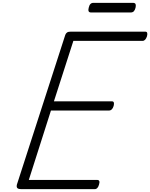

<svg xmlns="http://www.w3.org/2000/svg" viewBox="-20 -1333 1058 1353"><path d="M130 0Q111 0 103 -7Q95 -14 99 -32L440 -1087Q444 -1098 452.5 -1104Q461 -1110 479 -1110H1003Q1014 -1110 1017 -1102Q1020 -1094 1016 -1078Q1011 -1062 1003 -1053.5Q995 -1045 985 -1045H497L360 -619H768Q779 -619 782 -611Q785 -603 781 -587Q776 -570 767.5 -562Q759 -554 749 -554H339L183 -65H665Q676 -65 679.5 -57Q683 -49 678 -33Q674 -17 666 -8.5Q658 0 647 0ZM623 -1245Q608 -1245 604.5 -1254Q601 -1263 605 -1278Q609 -1296 617 -1304.5Q625 -1313 639 -1313H916Q932 -1313 935.5 -1303.5Q939 -1294 935 -1278Q931 -1262 923 -1253.5Q915 -1245 900 -1245Z"/></svg>

Font: Playwrite CU Light
Style: Regular
Weight: 300
Designer: Veronika Burian, José Scaglione
Foundry: TypeTogether
Version: Version 1.002